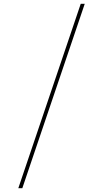

<svg xmlns="http://www.w3.org/2000/svg" viewBox="-20 -843 540 1006"><path d="M76 143 403 -823H424L97 143Z"/></svg>

Font: Iosevka Curly Slab Thin
Style: Regular
Weight: 100
Monospace: yes
Designer: Belleve Invis
Foundry: Belleve Invis
Version: Version 22.1.2; ttfautohint (v1.8.4)